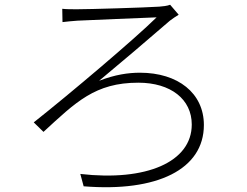

<svg xmlns="http://www.w3.org/2000/svg" viewBox="-20 -752 1040 808"><path d="M242 -715 243 -659C263 -661 286 -664 306 -665C357 -668 573 -676 639 -679C549 -590 275 -358 122 -237L163 -197C299 -322 380 -404 562 -404C699 -404 787 -334 787 -228C787 -70 595 12 318 -20L332 32C641 57 838 -39 838 -226C838 -360 729 -446 569 -446C520 -446 464 -438 397 -412C479 -480 611 -592 695 -665C704 -672 723 -685 732 -690L696 -732C684 -727 663 -725 650 -724C588 -720 357 -713 304 -713C281 -713 260 -713 242 -715Z"/></svg>

Font: Noto Sans KR Light
Style: Regular
Weight: 300
Designer: Ryoko NISHIZUKA 西塚涼子 (kana, bopomofo & ideographs); Paul D. Hunt (Latin, Greek & Cyrillic); Sandoll Communications 산돌커뮤니
Foundry: Adobe
Version: Version 2.004;hotconv 1.0.118;makeotfexe 2.5.65603